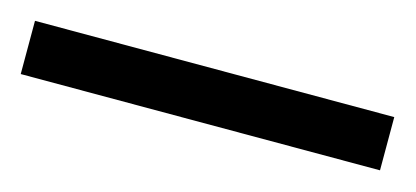

<svg xmlns="http://www.w3.org/2000/svg" viewBox="-29 -903 483 223"><g transform="rotate(15 212.0 -792.0)"><path d="M428 -760H-4V-824H428Z"/></g></svg>

Font: Noto Sans Display Condensed
Style: Regular
Weight: 400
Width: 3
Designer: Monotype Design Team
Foundry: Monotype Imaging Inc.
Version: Version 1.900